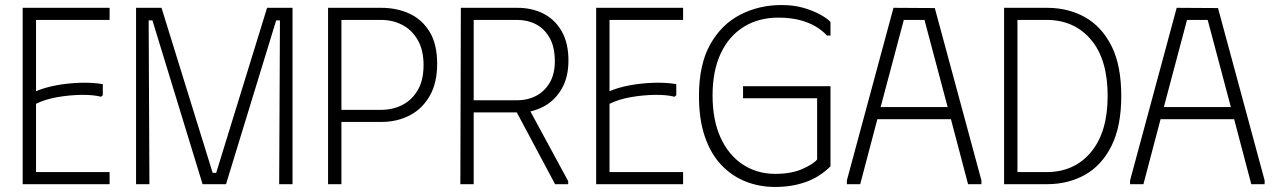

<svg xmlns="http://www.w3.org/2000/svg" viewBox="-20 -731 5059 762"><path d="M415 -700V-652H123V-369Q158 -384 204 -392.5Q250 -401 299 -402.5Q348 -404 388 -397V-353L381 -347Q351 -355 304 -354.5Q257 -354 208 -345.5Q159 -337 123 -319V-48H415V0H70V-700Z M520 0V-700H621L824 -45H838L1040 -700H1141V0H1088L1091 -650H1076L877 0H784L585 -650H570L573 0Z M1282 0V-700H1492Q1556 -700 1606 -676.5Q1656 -653 1685.5 -604Q1715 -555 1715 -478Q1715 -402 1685.5 -350.5Q1656 -299 1606 -273Q1556 -247 1492 -247H1335V0ZM1335 -295H1492Q1538 -295 1576 -314Q1614 -333 1637.5 -372.5Q1661 -412 1661 -473Q1661 -533 1637.5 -573Q1614 -613 1576 -632.5Q1538 -652 1492 -652H1335Z M1809 -700H2033Q2092 -700 2137.5 -676.5Q2183 -653 2209.5 -606.5Q2236 -560 2236 -491Q2236 -425 2209.5 -379Q2183 -333 2139 -309Q2113 -295 2085 -289L2235 -12V0H2183L2031 -285H1860V0H1807ZM1860 -652V-333H2033Q2074 -333 2107.5 -350.5Q2141 -368 2161.5 -402.5Q2182 -437 2182 -488Q2182 -544 2161.5 -580.5Q2141 -617 2107.5 -634.5Q2074 -652 2033 -652Z M2691 -700V-652H2399V-369Q2434 -384 2480 -392.5Q2526 -401 2575 -402.5Q2624 -404 2664 -397V-353L2657 -347Q2627 -355 2580 -354.5Q2533 -354 2484 -345.5Q2435 -337 2399 -319V-48H2691V0H2346V-700Z M2754 -350Q2754 -475 2798.5 -554.5Q2843 -634 2917.5 -672.5Q2992 -711 3082 -711Q3131 -711 3170 -699.5Q3209 -688 3236.5 -672.5Q3264 -657 3276 -644V-590H3262Q3244 -610 3217 -626Q3190 -642 3153.5 -651.5Q3117 -661 3069 -661Q2990 -661 2931 -624Q2872 -587 2840 -518Q2808 -449 2808 -352Q2808 -255 2839.5 -185.5Q2871 -116 2927.5 -78.5Q2984 -41 3057 -41Q3120 -41 3163.5 -60Q3207 -79 3223 -98V-341H2929V-389H3276V-71Q3233 -28 3177.5 -8.5Q3122 11 3057 11Q2994 11 2939.5 -10.5Q2885 -32 2843 -76Q2801 -120 2777.5 -188.5Q2754 -257 2754 -350Z M3341 0V-15L3526 -700L3690 -699L3875 -15V0H3822L3754 -258H3462L3394 0ZM3475 -306H3741L3649 -652H3567Z M4135 -700H3965V0H4135Q4220 0 4286.5 -37.5Q4353 -75 4391.5 -152.5Q4430 -230 4430 -350Q4430 -471 4391.5 -548Q4353 -625 4286.5 -662.5Q4220 -700 4135 -700ZM4133 -48H4018V-652H4133Q4243 -652 4309.5 -574Q4376 -496 4376 -350Q4376 -207 4310 -127.5Q4244 -48 4133 -48Z M4465 0V-15L4650 -700L4814 -699L4999 -15V0H4946L4878 -258H4586L4518 0ZM4599 -306H4865L4773 -652H4691Z"/></svg>

Font: Phudu Light Light
Style: Regular
Weight: 300
Version: Version 1.005;gftools[0.9.23]